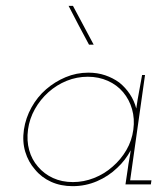

<svg xmlns="http://www.w3.org/2000/svg" viewBox="-20 -632 572 658"><path d="M62 -188Q56 -147 66.5 -112Q77 -77 100 -51Q122 -24 155 -9Q188 6 229 6Q273 6 312.5 -11Q352 -28 382 -57Q396 -70 407.5 -85Q419 -100 428 -117Q426 -101 423 -85.5Q420 -70 418 -54L410 0H497L499 -14H426L477 -375H467Q462 -346 456.5 -317.5Q451 -289 447 -260Q440 -287 425 -309.5Q410 -332 389 -349Q367 -365 340.5 -374Q314 -383 283 -383Q242 -383 205 -367.5Q168 -352 138 -326Q108 -300 88 -264Q68 -228 62 -188ZM76 -188Q81 -225 99.5 -258Q118 -291 146 -316Q174 -341 208.5 -355Q243 -369 281 -369Q318 -369 349.5 -355Q381 -341 402 -316Q423 -291 432.5 -258Q442 -225 437 -188Q432 -150 413 -117.5Q394 -85 366 -61Q338 -36 302.5 -22Q267 -8 230 -8Q192 -8 161.5 -22Q131 -36 110 -61Q89 -85 80 -117.5Q71 -150 76 -188ZM230 -612H215Q232 -579 249.5 -545.5Q267 -512 285 -479H301Q283 -512 265.5 -545.5Q248 -579 230 -612Z"/></svg>

Font: Josefin Slab Thin Thin
Style: Italic
Weight: 250
Italic angle: -12°
Version: Version 2.000